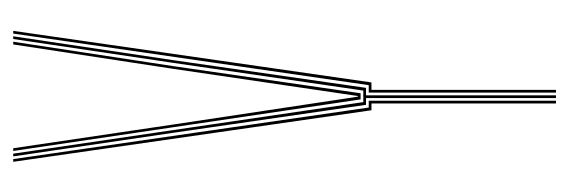

<svg xmlns="http://www.w3.org/2000/svg" viewBox="-298 -542 840 283"><g transform="rotate(-90 121.5 -400.0)"><path d="M119 0V-280H109L67.8 -564L33 -800H37L71.8 -564L113 -284H130L170.8 -564L206 -800H210L174.8 -564L134 -280H123V0ZM111 0V-272H101L25 -800H29L105 -276H115V0ZM127 0V-276H138L214 -800H218L142 -272H131V0ZM117 -288 76 -564 41 -800H45L80 -564L121 -292H122L162 -564L198 -800H202L166 -564L126 -288Z"/></g></svg>

Font: Big Shoulders Inline Display SC Thin
Style: Regular
Weight: 100
Designer: Patric King
Foundry: XO Type Co
Version: Version 2.002